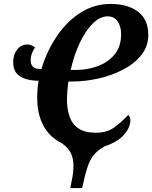

<svg xmlns="http://www.w3.org/2000/svg" viewBox="-20 -745 773 975"><path d="M337 210Q343 182 348 153.5Q353 125 353 98Q353 60 340 33Q327 6 294 -18Q232 -48 200.5 -107Q169 -166 169 -247Q169 -270 170.5 -291Q172 -312 176 -335Q141 -335 112 -343.5Q83 -352 65 -372Q47 -392 47 -429Q47 -468 67 -493.5Q87 -519 119 -519Q140 -519 158 -504Q149 -491 142.5 -475Q136 -459 136 -438Q136 -416 148.5 -405Q161 -394 190 -394Q219 -489 270.5 -564Q322 -639 391 -682Q460 -725 542 -725Q629 -725 681 -685.5Q733 -646 733 -567Q733 -510 698 -466Q663 -422 606 -392Q549 -362 480.5 -346.5Q412 -331 344 -331H327Q324 -309 322 -282.5Q320 -256 320 -241Q320 -191 333.5 -152.5Q347 -114 379 -92.5Q411 -71 467 -71Q521 -71 556.5 -95.5Q592 -120 632 -162Q635 -158 638.5 -151Q642 -144 642 -137Q642 -95 607 -58Q572 -21 513 -3Q476 17 455.5 43Q435 69 422.5 109Q410 149 397 210ZM370 -390Q424 -390 476 -409Q528 -428 561.5 -468Q595 -508 595 -572Q595 -609 578 -635.5Q561 -662 526 -662Q489 -662 453 -627.5Q417 -593 387 -531.5Q357 -470 339 -390Z"/></svg>

Font: Noto Serif Condensed
Style: Bold Italic
Weight: 700
Width: 3
Italic angle: -12°
Designer: Monotype Design Team
Foundry: Monotype Imaging Inc.
Version: Version 2.014